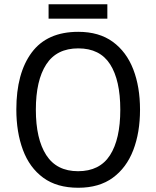

<svg xmlns="http://www.w3.org/2000/svg" viewBox="-20 -875 736 905"><path d="M640 -358Q640 -250 608 -167Q576 -84 511.5 -37Q447 10 349 10Q248 10 183.5 -37.5Q119 -85 88 -168.5Q57 -252 57 -359Q57 -530 129.5 -627.5Q202 -725 349 -725Q447 -725 511.5 -678Q576 -631 608 -548.5Q640 -466 640 -358ZM149 -358Q149 -220 198 -144Q247 -68 348 -68Q450 -68 498.5 -143.5Q547 -219 547 -358Q547 -497 499 -572Q451 -647 349 -647Q247 -647 198 -571.5Q149 -496 149 -358ZM486 -855V-787H209V-855Z"/></svg>

Font: Noto Sans Kannada SemiCondensed
Style: Regular
Weight: 400
Width: 4
Designer: Jelle Bosma - Monotype Design Team
Foundry: Monotype Imaging Inc.
Version: Version 2.005; ttfautohint (v1.8.4.7-5d5b)